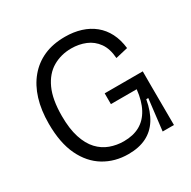

<svg xmlns="http://www.w3.org/2000/svg" viewBox="-153 -824 984 987"><g transform="rotate(-30 338.5 -330.0)"><path d="M337 13Q257 13 194 -25Q131 -63 95 -138Q59 -213 59 -327Q59 -407 78.5 -470.5Q98 -534 136 -579.5Q174 -625 228 -649Q282 -673 354 -673Q405 -673 448 -659.5Q491 -646 523.5 -619.5Q556 -593 576 -554Q596 -515 602 -463L529 -446Q525 -503 500 -538Q475 -573 436 -589Q397 -605 352 -605Q291 -605 242 -576.5Q193 -548 165 -487Q137 -426 137 -328Q137 -252 154 -199.5Q171 -147 200.5 -115.5Q230 -84 268.5 -70Q307 -56 349 -56Q405 -56 444.5 -78Q484 -100 508 -144.5Q532 -189 539 -255H386V-319H612V-225L613 0H546L568 -186H556Q544 -119 516 -75Q488 -31 443.5 -9Q399 13 337 13Z"/></g></svg>

Font: Bricolage Grotesque 36pt Light
Style: Regular
Weight: 300
Designer: Mathieu Triay
Foundry: Atelier Triay
Version: Version 1.001;gftools[0.9.33.dev8+g029e19f]